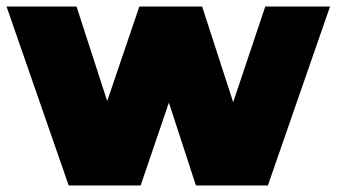

<svg xmlns="http://www.w3.org/2000/svg" viewBox="-26 -567 1029 587"><path d="M184 0 -6 -547H208L352 -103H249L400 -547H592L736 -103H636L785 -547H983L793 0H573L458 -352H524L404 0Z"/></svg>

Font: MOST Montserrat Black
Style: Regular
Weight: 900
Designer: Julieta Ulanovsky
Foundry: Julieta Ulanovsky
Version: Version 8.000;March 11, 2024;FontCreator 15.0.0.2926 64-bit